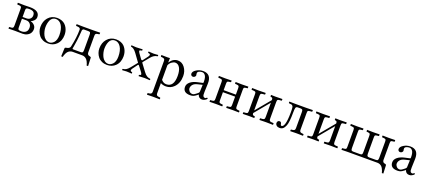

<svg xmlns="http://www.w3.org/2000/svg" viewBox="65 -1614 6708 3023"><g transform="rotate(20 3419.5 -102.5)"><path d="M175.8 -246.1H237.8Q279.3 -246.1 302.7 -268.6Q326.2 -291 326.2 -323.2Q326.2 -366.7 302 -383.3Q277.8 -399.9 232.9 -399.9Q198.7 -399.9 187.3 -392.8Q175.8 -385.7 175.8 -363.8ZM175.8 -216.8V-71.8Q175.8 -43.9 186.3 -35.4Q196.8 -26.9 232.9 -26.9Q280.3 -26.9 308.6 -50.8Q336.9 -74.7 336.9 -123Q336.9 -163.1 312.7 -189.9Q288.6 -216.8 247.1 -216.8ZM32.2 2 29.8 0V-18.1Q29.8 -26.4 39.1 -26.9L70.8 -28.8Q86.4 -29.8 94.2 -39.1Q102.1 -48.3 102.1 -73.2V-366.2Q102.1 -397.9 68.8 -399.9L35.2 -401.9Q33.2 -401.9 31 -403.8Q28.8 -405.8 28.8 -407.2V-429.2L30.8 -431.2Q97.2 -429.2 140.1 -429.2Q158.2 -429.2 185.5 -430.2Q212.9 -431.2 231.9 -431.2Q395 -431.2 395 -323.2Q395 -288.6 368.9 -261.5Q342.8 -234.4 318.8 -231V-229Q356.4 -217.8 382.8 -190.9Q409.2 -164.1 409.2 -125Q409.2 -98.6 400.1 -76.7Q391.1 -54.7 376.5 -40.5Q361.8 -26.4 343 -16.4Q324.2 -6.3 305.4 -2.2Q286.6 2 268.1 2Q232.9 2 193.6 1Q154.3 0 140.1 0Z M492.7 -194.8Q492.7 -290.5 545.4 -352.1Q602.5 -418.9 694.8 -418.9Q736.8 -418.9 771.5 -406Q806.2 -393.1 828.4 -371.8Q850.6 -350.6 866 -322.3Q881.3 -293.9 887.9 -264.4Q894.5 -234.9 894.5 -204.1Q894.5 -158.2 879.4 -116.2Q863.8 -74.2 832.5 -43.9Q777.3 9.8 692.9 9.8Q644.5 9.8 605.2 -8.3Q565.9 -26.4 542 -56.2Q518.1 -85.9 505.4 -121.6Q492.7 -157.2 492.7 -194.8ZM680.7 -396Q649.9 -396 627.2 -380.1Q604.5 -364.3 592.3 -337.2Q580.1 -310.1 574.5 -280.3Q568.8 -250.5 568.8 -216.8Q568.8 -187 576.7 -153.6Q584.5 -120.1 600.1 -87.9Q615.7 -55.7 643.6 -34.4Q671.4 -13.2 706.5 -13.2Q724.6 -13.2 743.2 -21.7Q761.7 -30.3 779.3 -48.1Q796.9 -65.9 807.9 -98.6Q818.8 -131.3 818.8 -173.8Q818.8 -275.9 780.8 -335.9Q742.7 -396 680.7 -396Z M958.5 127.9 964.4 -4.9Q964.8 -17.1 971.9 -21Q979 -24.9 992.7 -26.9Q1014.2 -29.3 1031 -40Q1047.9 -50.8 1051.8 -69.8Q1088.4 -233.4 1088.4 -365.2Q1088.4 -396.5 1047.4 -399.9L1020.5 -401.9Q1013.7 -401.9 1013.7 -407.2V-429.2L1016.6 -431.2Q1094.2 -429.2 1111.3 -429.2H1301.8L1407.7 -431.2L1408.7 -429.2V-409.2Q1408.7 -406.2 1406.2 -404.1Q1403.8 -401.9 1401.4 -401.9L1384.8 -399.9Q1356.9 -396.5 1347.7 -387.5Q1338.4 -378.4 1338.4 -353V-76.2Q1338.4 -33.7 1378.4 -26.9Q1392.6 -24.4 1398.2 -20.3Q1403.8 -16.1 1403.8 -5.9L1409.7 127.9H1384.8Q1381.8 113.8 1377.2 99.1Q1372.6 84.5 1362.8 65.9Q1353 47.4 1340.6 33.4Q1328.1 19.5 1308.1 9.8Q1288.1 0 1264.6 0H1102.5Q1078.6 0 1058.8 10.3Q1039.1 20.5 1026.9 34.4Q1014.6 48.3 1005.1 67.9Q995.6 87.4 991.5 101.1Q987.3 114.7 984.4 128.9ZM1085.4 -50.8Q1085.4 -45.4 1088.4 -42.7Q1091.3 -40 1094.7 -39.6Q1098.1 -39.1 1104.5 -39.1H1223.6Q1249.5 -39.1 1256.6 -49.6Q1263.7 -60.1 1263.7 -87.9V-341.8Q1263.7 -370.1 1256.6 -380.6Q1249.5 -391.1 1223.6 -391.1H1152.3Q1142.1 -391.1 1135.3 -385Q1128.4 -378.9 1126.5 -373.8Q1124.5 -368.7 1124.5 -365.2Q1118.2 -264.6 1108.4 -190.4Q1098.6 -116.2 1092 -85.2Q1085.4 -54.2 1085.4 -50.8Z M1480.5 -194.8Q1480.5 -290.5 1533.2 -352.1Q1590.3 -418.9 1682.6 -418.9Q1724.6 -418.9 1759.3 -406Q1793.9 -393.1 1816.2 -371.8Q1838.4 -350.6 1853.8 -322.3Q1869.1 -293.9 1875.7 -264.4Q1882.3 -234.9 1882.3 -204.1Q1882.3 -158.2 1867.2 -116.2Q1851.6 -74.2 1820.3 -43.9Q1765.1 9.8 1680.7 9.8Q1632.3 9.8 1593 -8.3Q1553.7 -26.4 1529.8 -56.2Q1505.9 -85.9 1493.2 -121.6Q1480.5 -157.2 1480.5 -194.8ZM1668.5 -396Q1637.7 -396 1615 -380.1Q1592.3 -364.3 1580.1 -337.2Q1567.9 -310.1 1562.3 -280.3Q1556.6 -250.5 1556.6 -216.8Q1556.6 -187 1564.5 -153.6Q1572.3 -120.1 1587.9 -87.9Q1603.5 -55.7 1631.3 -34.4Q1659.2 -13.2 1694.3 -13.2Q1712.4 -13.2 1731 -21.7Q1749.5 -30.3 1767.1 -48.1Q1784.7 -65.9 1795.7 -98.6Q1806.6 -131.3 1806.6 -173.8Q1806.6 -275.9 1768.6 -335.9Q1730.5 -396 1668.5 -396Z M2098.1 -340.8 2159.2 -255.9Q2163.6 -250 2169.4 -248.5Q2175.3 -247.1 2179.2 -249Q2183.1 -251 2185.5 -253.9L2250.5 -339.8Q2267.6 -365.7 2261.2 -377Q2254.9 -388.2 2228.5 -391.1Q2224.1 -395.5 2224.1 -402.6Q2224.1 -409.7 2228.5 -414.1Q2246.1 -413.6 2271.2 -411.4Q2296.4 -409.2 2312.5 -409.2Q2330.6 -409.2 2353.5 -411.4Q2376.5 -413.6 2385.3 -414.1Q2389.6 -409.7 2389.6 -402.6Q2389.6 -395.5 2385.3 -391.1Q2327.1 -386.2 2278.3 -327.1L2194.3 -225.1Q2189.9 -218.3 2195.3 -210.9L2285.2 -89.8Q2314.9 -49.8 2341.1 -35.2Q2367.2 -20.5 2396.5 -18.1Q2400.9 -13.7 2400.9 -6.6Q2400.9 0.5 2396.5 4.9Q2379.9 4.4 2356.4 2.2Q2333 0 2312.5 0Q2293 0 2261.2 2.2Q2229.5 4.4 2213.4 4.9Q2209 0.5 2209 -6.6Q2209 -13.7 2213.4 -18.1Q2231 -20.5 2237.1 -25.4Q2243.2 -30.3 2238.8 -43.2Q2234.4 -56.2 2216.3 -80.1L2158.2 -155.8Q2147.9 -168.9 2137.2 -153.8L2074.2 -67.9Q2059.6 -45.9 2065.7 -33.4Q2071.8 -21 2093.3 -18.1Q2097.7 -13.7 2097.7 -6.6Q2097.7 0.5 2093.3 4.9Q2076.7 4.4 2053.2 2.2Q2029.8 0 2009.3 0Q1990.2 0 1972.7 2.2Q1955.1 4.4 1937.5 4.9Q1933.1 0.5 1933.1 -6.6Q1933.1 -13.7 1937.5 -18.1Q1966.3 -19.5 1990.5 -33.2Q2014.6 -46.9 2044.4 -83L2128.4 -186Q2130.4 -188 2130.1 -190.2Q2129.9 -192.4 2128.9 -193.6Q2127.9 -194.8 2126 -197Q2124 -199.2 2123.5 -200.2L2036.1 -320.8Q1987.8 -387.2 1941.4 -391.1Q1937 -395.5 1937 -402.6Q1937 -409.7 1941.4 -414.1Q1959.5 -413.6 1983.4 -411.4Q2007.3 -409.2 2022.5 -409.2Q2038.1 -409.2 2072.3 -411.4Q2106.4 -413.6 2123.5 -414.1Q2127.9 -409.7 2127.9 -402.6Q2127.9 -395.5 2123.5 -391.1Q2090.8 -386.7 2085.4 -377.4Q2080.1 -368.2 2098.1 -340.8Z M2578.1 -311V-66.9Q2614.7 -23.9 2662.1 -23.9Q2788.1 -23.9 2788.1 -208Q2788.1 -296.4 2759.3 -344.7Q2730.5 -393.1 2683.1 -393.1Q2655.3 -393.1 2624.5 -370.8Q2593.8 -348.6 2578.1 -311ZM2578.1 -429.2 2575.2 -358.9H2578.1Q2630.9 -439 2710.4 -439Q2780.8 -439 2825.9 -378.2Q2871.1 -317.4 2871.1 -234.9Q2871.1 -117.2 2801.3 -45.9Q2745.6 9.8 2668.5 9.8Q2618.2 9.8 2578.1 -12.2V159.2Q2578.1 180.2 2587.9 190.4Q2597.7 200.7 2621.1 203.1L2640.1 205.1Q2649.4 206.1 2649.4 212.9V231.9L2647.5 233.9Q2578.1 231.9 2539.1 231.9L2436 233.9L2434.1 231.9V212.9Q2434.1 206.1 2442.4 205.1L2461.4 203.1Q2483.4 200.7 2493.9 190.2Q2504.4 179.7 2504.4 159.2V-356Q2504.4 -377.4 2495.1 -387.5Q2485.8 -397.5 2461.4 -399.9L2442.4 -401.9Q2434.1 -402.8 2434.1 -410.2V-429.2L2436 -431.2Q2503.9 -429.2 2539.1 -429.2L2576.2 -431.2Z M3206.1 -211.9 3124 -191.9Q3074.7 -179.7 3051.5 -151.9Q3028.3 -124 3028.3 -91.8Q3028.3 -66.4 3048.6 -43.2Q3068.8 -20 3102.1 -20Q3107.4 -20 3113.5 -21.5Q3119.6 -22.9 3126.7 -26.6Q3133.8 -30.3 3139.2 -33.4Q3144.5 -36.6 3152.3 -43L3164.6 -51.8Q3168.5 -54.7 3176.8 -61.5L3188 -70.8Q3200.7 -80.1 3201.2 -95.2ZM3201.2 -45.9H3199.2L3180.2 -30.8Q3148.4 -6.3 3127.7 1.7Q3106.9 9.8 3074.2 9.8Q2955.1 9.8 2955.1 -87.9Q2955.1 -135.3 2998 -170.9Q3040.5 -206.1 3112.3 -222.2L3202.1 -242.2Q3207 -243.7 3207 -263.2Q3207 -301.8 3200.2 -329.3Q3193.4 -356.9 3181.6 -370.8Q3169.9 -384.8 3157.7 -390.9Q3145.5 -397 3132.3 -397Q3102.5 -397 3078.9 -385Q3055.2 -373 3055.2 -352.1Q3055.2 -338.9 3057.1 -333Q3060.1 -327.1 3060.1 -315.9Q3060.1 -304.7 3047.6 -291.7Q3035.2 -278.8 3016.1 -278.8Q2999.5 -278.8 2988.8 -289.8Q2978 -300.8 2978 -317.9Q2978 -355.5 3029.5 -387.2Q3081.1 -418.9 3140.1 -418.9Q3281.2 -418.9 3275.9 -256.8L3271 -115.2Q3270 -85 3272.2 -67.9Q3274.4 -50.8 3283.7 -40.3Q3293 -29.8 3311 -29.8Q3319.8 -29.8 3325.7 -33.9Q3331.5 -38.1 3334.7 -42Q3337.9 -45.9 3339.8 -45.9Q3343.3 -45.9 3348.6 -42Q3354 -38.1 3354 -33.2Q3354 -29.8 3344 -20Q3334 -10.3 3314 -0.2Q3293.9 9.8 3272.9 9.8Q3217.3 9.8 3201.2 -45.9Z M3749.5 -77.1V-211.9H3544.9V-77.1Q3544.9 -47.9 3552.2 -39.6Q3560.1 -31.2 3585.9 -28.8L3605.5 -26.9Q3611.8 -25.9 3611.8 -21V0L3609.9 2Q3550.3 0 3505.9 0Q3458.5 0 3398.9 2L3397.5 0V-22Q3397.5 -26.9 3402.8 -26.9L3428.7 -28.8Q3455.6 -30.8 3462.6 -39.6Q3469.7 -48.3 3469.7 -77.1V-353Q3469.7 -380.9 3461.9 -389.4Q3454.1 -397.9 3428.7 -399.9L3402.8 -401.9Q3397.5 -401.9 3397.5 -407.2V-429.2L3399.9 -431.2Q3459.5 -429.2 3505.9 -429.2Q3551.3 -429.2 3610.8 -431.2L3611.8 -429.2V-408.2Q3611.8 -402.8 3605.5 -401.9L3585.9 -399.9Q3559.1 -397 3552 -389.6Q3544.9 -382.3 3544.9 -353V-246.1H3749.5V-353Q3749.5 -380.9 3741.7 -389.4Q3733.9 -397.9 3708.5 -399.9L3682.6 -401.9Q3677.7 -401.9 3677.7 -407.2V-429.2L3679.7 -431.2Q3739.3 -429.2 3786.6 -429.2Q3831.1 -429.2 3890.6 -431.2L3891.6 -429.2V-408.2Q3891.6 -402.3 3885.7 -401.9L3865.7 -399.9Q3838.9 -397 3831.8 -389.6Q3824.7 -382.3 3824.7 -353V-77.1Q3824.7 -47.9 3832.3 -39.6Q3839.8 -31.2 3865.7 -28.8L3885.7 -26.9Q3891.6 -26.4 3891.6 -21V0L3889.6 2Q3830.1 0 3786.6 0Q3738.3 0 3678.7 2L3677.7 0V-22Q3677.7 -26.9 3682.6 -26.9L3708.5 -28.8Q3735.4 -30.8 3742.4 -39.6Q3749.5 -48.3 3749.5 -77.1Z M4066.4 -429.2 4180.2 -431.2 4182.1 -429.2V-408.2Q4182.1 -402.3 4176.3 -401.9L4146.5 -399.9Q4118.7 -397.9 4112.1 -388.9Q4105.5 -379.9 4105.5 -348.1V-109.9L4311.5 -357.9Q4311.5 -369.1 4310.8 -375Q4310.1 -380.9 4306.9 -387.5Q4303.7 -394 4296.1 -397.5Q4288.6 -400.9 4276.4 -401.9Q4271.5 -402.8 4271.5 -407.2V-429.2L4273.4 -431.2Q4318.4 -429.2 4346.2 -429.2L4461.4 -431.2L4462.4 -429.2V-408.2Q4462.4 -402.3 4456.5 -401.9L4426.3 -399.9Q4398.9 -397.9 4392.6 -389.2Q4386.2 -380.4 4386.2 -348.1V-79.1Q4386.2 -50.3 4393.6 -40.5Q4400.9 -30.8 4426.3 -28.8L4456.5 -26.9Q4462.4 -26.4 4462.4 -21V0L4461.4 2Q4381.3 0 4346.2 0Q4316.4 0 4236.3 2L4234.4 0V-22Q4234.4 -26.9 4239.3 -26.9L4270.5 -28.8Q4297.4 -30.8 4304.4 -40.8Q4311.5 -50.8 4311.5 -79.1V-314.9L4105.5 -66.9V-64.9Q4105.5 -44.9 4112.1 -36.9Q4118.7 -28.8 4142.6 -26.9Q4148.4 -26.4 4148.4 -21V0L4147.5 2Q4067.4 0 4066.4 0Q4035.6 0 3955.6 2L3954.6 0V-22Q3954.6 -26.9 3959.5 -26.9L3990.2 -28.8Q4017.1 -30.8 4023.7 -39.8Q4030.3 -48.8 4030.3 -77.1V-347.2Q4030.3 -379.9 4023.9 -388.9Q4017.6 -397.9 3990.2 -399.9L3960.4 -401.9Q3954.6 -402.3 3954.6 -407.2V-429.2L3957.5 -431.2Q4023.4 -429.2 4066.4 -429.2Z M4502.9 -45.9Q4502.9 -63.5 4512.9 -75.7Q4522.9 -87.9 4540 -87.9Q4558.1 -87.9 4565.2 -77.9Q4572.3 -67.9 4575.2 -49.8Q4578.1 -28.8 4593.3 -28.8Q4620.6 -28.8 4637.2 -78.1Q4658.2 -141.1 4658.2 -278.8Q4658.2 -308.6 4657.7 -324.5Q4657.2 -340.3 4655.3 -356.2Q4653.3 -372.1 4649.9 -378.7Q4646.5 -385.3 4639.4 -391.4Q4632.3 -397.5 4623 -399.4Q4615.7 -400.9 4599.1 -401.9Q4585.9 -402.8 4582 -404.8Q4578.1 -406.7 4578.1 -413.1V-429.2L4581.1 -431.2Q4644 -429.2 4684.1 -429.2H4857.9L4969.2 -431.2L4972.2 -429.2V-409.2Q4972.2 -401.9 4963.9 -401.9L4936 -399.9Q4908.2 -397.9 4901.6 -390.1Q4895 -382.3 4895 -353V-74.2Q4895 -52.2 4904.5 -41.5Q4914.1 -30.8 4938 -28.8L4957 -26.9Q4964.8 -26.9 4964.8 -19V0L4962.9 2Q4895 0 4856 0L4752 2L4750 0V-19Q4750 -25.4 4757.8 -26.9L4776.9 -28.8Q4802.2 -31.7 4811 -41.7Q4819.8 -51.8 4819.8 -74.2V-341.8Q4819.8 -369.6 4812.5 -379.9Q4805.2 -390.1 4779.8 -390.1H4734.9Q4707.5 -390.1 4700.7 -369.6Q4693.8 -349.1 4693.8 -286.1Q4693.8 -127.9 4669.9 -67.9Q4653.3 -26.4 4630.9 -7.1Q4608.4 12.2 4573.2 12.2Q4541.5 12.2 4522.2 -4.9Q4502.9 -22 4502.9 -45.9Z M5144 -429.2 5257.8 -431.2 5259.8 -429.2V-408.2Q5259.8 -402.3 5253.9 -401.9L5224.1 -399.9Q5196.3 -397.9 5189.7 -388.9Q5183.1 -379.9 5183.1 -348.1V-109.9L5389.2 -357.9Q5389.2 -369.1 5388.4 -375Q5387.7 -380.9 5384.5 -387.5Q5381.3 -394 5373.8 -397.5Q5366.2 -400.9 5354 -401.9Q5349.1 -402.8 5349.1 -407.2V-429.2L5351.1 -431.2Q5396 -429.2 5423.8 -429.2L5539.1 -431.2L5540 -429.2V-408.2Q5540 -402.3 5534.2 -401.9L5503.9 -399.9Q5476.6 -397.9 5470.2 -389.2Q5463.9 -380.4 5463.9 -348.1V-79.1Q5463.9 -50.3 5471.2 -40.5Q5478.5 -30.8 5503.9 -28.8L5534.2 -26.9Q5540 -26.4 5540 -21V0L5539.1 2Q5459 0 5423.8 0Q5394 0 5314 2L5312 0V-22Q5312 -26.9 5316.9 -26.9L5348.1 -28.8Q5375 -30.8 5382.1 -40.8Q5389.2 -50.8 5389.2 -79.1V-314.9L5183.1 -66.9V-64.9Q5183.1 -44.9 5189.7 -36.9Q5196.3 -28.8 5220.2 -26.9Q5226.1 -26.4 5226.1 -21V0L5225.1 2Q5145 0 5144 0Q5113.3 0 5033.2 2L5032.2 0V-22Q5032.2 -26.9 5037.1 -26.9L5067.9 -28.8Q5094.7 -30.8 5101.3 -39.8Q5107.9 -48.8 5107.9 -77.1V-347.2Q5107.9 -379.9 5101.6 -388.9Q5095.2 -397.9 5067.9 -399.9L5038.1 -401.9Q5032.2 -402.3 5032.2 -407.2V-429.2L5035.2 -431.2Q5101.1 -429.2 5144 -429.2Z M6285.6 -353V-74.2Q6285.6 -55.2 6295.7 -42Q6305.7 -28.8 6322.8 -26.9Q6331.1 -25.9 6335.9 -24.7Q6340.8 -23.4 6345.5 -18.3Q6350.1 -13.2 6350.6 -4.9L6356.4 127.9L6331.5 128.9Q6327.1 110.8 6322.3 96.4Q6317.4 82 6307.6 63Q6297.9 43.9 6285.9 31Q6273.9 18.1 6254.9 9Q6235.8 0 6212.9 0H5713.9L5609.9 2L5608.9 0V-21Q5608.9 -26.4 5613.8 -26.9L5639.6 -28.8Q5665 -30.8 5672.9 -38.3Q5680.7 -45.9 5680.7 -71.8V-353Q5680.7 -381.3 5673.3 -389.4Q5666 -397.5 5639.6 -399.9L5613.8 -401.9Q5608.9 -401.9 5608.9 -407.2V-429.2L5609.9 -431.2L5716.8 -429.2L5818.8 -431.2L5820.8 -429.2V-408.2Q5820.8 -402.8 5814.5 -401.9L5795.9 -399.9Q5781.7 -398.4 5774.9 -397Q5768.6 -395.5 5763.2 -390.6Q5757.8 -385.7 5756.3 -377.2Q5754.9 -368.7 5754.9 -353V-83Q5754.9 -53.2 5762.5 -43.7Q5770 -34.2 5795.9 -34.2H5905.8Q5931.2 -34.2 5938.5 -43.9Q5945.8 -53.7 5945.8 -83V-352.1Q5945.8 -380.9 5938.7 -389.2Q5931.6 -397.5 5905.8 -399.9L5885.7 -401.9Q5880.9 -402.8 5880.9 -407.2V-429.2L5881.8 -431.2L5982.4 -429.2L6089.8 -431.2L6090.8 -429.2V-407.2Q6090.8 -402.8 6084.5 -401.9L6060.5 -399.9Q6033.7 -397.5 6027.1 -389.9Q6020.5 -382.3 6020.5 -352.1V-83Q6020.5 -53.7 6029.5 -43.9Q6038.6 -34.2 6061.5 -34.2H6170.9Q6196.8 -34.2 6204.1 -45.2Q6211.4 -56.2 6211.4 -84V-353Q6211.4 -380.9 6203.9 -389.2Q6196.3 -397.5 6170.9 -399.9L6146.5 -401.9Q6140.6 -402.3 6140.6 -407.2V-429.2L6141.6 -431.2L6243.7 -429.2L6351.6 -431.2L6352.5 -429.2V-408.2Q6352.5 -402.8 6347.7 -401.9L6326.7 -399.9Q6299.3 -397.5 6292.5 -390.1Q6285.6 -382.8 6285.6 -353Z M6678.2 -211.9 6596.2 -191.9Q6546.9 -179.7 6523.7 -151.9Q6500.5 -124 6500.5 -91.8Q6500.5 -66.4 6520.8 -43.2Q6541 -20 6574.2 -20Q6579.6 -20 6585.7 -21.5Q6591.8 -22.9 6598.9 -26.6Q6606 -30.3 6611.3 -33.4Q6616.7 -36.6 6624.5 -43L6636.7 -51.8Q6640.6 -54.7 6648.9 -61.5L6660.2 -70.8Q6672.9 -80.1 6673.3 -95.2ZM6673.3 -45.9H6671.4L6652.3 -30.8Q6620.6 -6.3 6599.9 1.7Q6579.1 9.8 6546.4 9.8Q6427.2 9.8 6427.2 -87.9Q6427.2 -135.3 6470.2 -170.9Q6512.7 -206.1 6584.5 -222.2L6674.3 -242.2Q6679.2 -243.7 6679.2 -263.2Q6679.2 -301.8 6672.4 -329.3Q6665.5 -356.9 6653.8 -370.8Q6642.1 -384.8 6629.9 -390.9Q6617.7 -397 6604.5 -397Q6574.7 -397 6551 -385Q6527.3 -373 6527.3 -352.1Q6527.3 -338.9 6529.3 -333Q6532.2 -327.1 6532.2 -315.9Q6532.2 -304.7 6519.8 -291.7Q6507.3 -278.8 6488.3 -278.8Q6471.7 -278.8 6460.9 -289.8Q6450.2 -300.8 6450.2 -317.9Q6450.2 -355.5 6501.7 -387.2Q6553.2 -418.9 6612.3 -418.9Q6753.4 -418.9 6748 -256.8L6743.2 -115.2Q6742.2 -85 6744.4 -67.9Q6746.6 -50.8 6755.9 -40.3Q6765.1 -29.8 6783.2 -29.8Q6792 -29.8 6797.9 -33.9Q6803.7 -38.1 6806.9 -42Q6810.1 -45.9 6812 -45.9Q6815.4 -45.9 6820.8 -42Q6826.2 -38.1 6826.2 -33.2Q6826.2 -29.8 6816.2 -20Q6806.2 -10.3 6786.1 -0.2Q6766.1 9.8 6745.1 9.8Q6689.5 9.8 6673.3 -45.9Z"/></g></svg>

Font: Linux Libertine Display G
Style: Regular
Weight: 400
Designer: Philipp H. Poll
Foundry: Philipp H. Poll
Version: Version 5.0.9